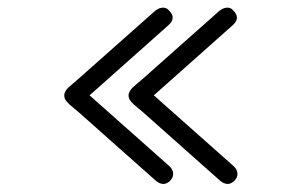

<svg xmlns="http://www.w3.org/2000/svg" viewBox="-20 -506 740 493"><path d="M347.2 -217.8Q343.3 -221.2 335.2 -227.8Q327.1 -234.4 324.2 -237.1Q321.3 -239.7 317.1 -244.4Q313 -249 311.5 -252.9Q310.1 -256.8 310.1 -261.2Q310.1 -266.6 313.5 -272.2Q316.9 -277.8 320.6 -281.2Q324.2 -284.7 333.5 -292.5Q342.8 -300.3 347.2 -304.2L541 -476.1Q551.3 -485.4 561.8 -486.3Q572.3 -487.3 579.1 -479Q598.6 -459.5 577.1 -440.9L375 -261.2L579.1 -80.1Q588.9 -71.8 589.6 -61Q590.3 -50.3 582 -42Q564.5 -24.4 543 -43.9ZM145 -261.2Q145 -266.6 148.4 -272.2Q151.9 -277.8 155.5 -281.2Q159.2 -284.7 168.5 -292.5Q177.7 -300.3 182.1 -304.2L376 -476.1Q386.2 -485.4 396.7 -486.3Q407.2 -487.3 414.1 -479Q433.6 -459.5 412.1 -440.9L210 -261.2L414.1 -80.1Q423.8 -71.8 424.6 -61Q425.3 -50.3 417 -42Q399.4 -24.4 377.9 -43.9L182.1 -217.8Q178.2 -221.2 170.2 -227.8Q162.1 -234.4 159.2 -237.1Q156.2 -239.7 152.1 -244.4Q147.9 -249 146.5 -252.9Q145 -256.8 145 -261.2Z"/></svg>

Font: Director
Style: Regular
Weight: 400
Designer: Ange Degheest & May Jolivet & Justine Herbel
Foundry: Velvetyne Type Foundry
Version: Version 1.000;FEAKit 1.0